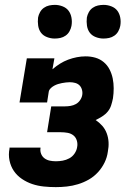

<svg xmlns="http://www.w3.org/2000/svg" viewBox="-20 -759 540 787"><path d="M209 8Q184 8 159.5 5.5Q135 3 112.5 -4.5Q90 -12 70 -25.5Q50 -39 37 -58Q24 -77 19 -101Q14 -125 19 -150V-154H146V-152Q144 -140 148.5 -128.5Q153 -117 162.5 -110Q172 -103 184 -100.5Q196 -98 209 -98Q223 -98 237 -100.5Q251 -103 264 -110Q277 -117 285.5 -129.5Q294 -142 296 -155Q299 -169 295 -182.5Q291 -196 281 -204Q271 -212 257.5 -214.5Q244 -217 230 -217H173L190 -323H247Q258 -323 269.5 -325Q281 -327 291 -332.5Q301 -338 308 -348Q315 -358 317 -369Q319 -380 316 -391Q313 -402 306 -409Q299 -416 288.5 -419Q278 -422 266 -422Q259 -422 250.5 -421Q242 -420 234 -418.5Q226 -417 218 -414.5Q210 -412 202.5 -408Q195 -404 188.5 -398Q182 -392 180 -384L173 -339H60L90 -520H203L195 -475Q210 -488 226 -498Q242 -508 259.5 -514.5Q277 -521 295 -524.5Q313 -528 331 -528Q352 -528 371 -522.5Q390 -517 405 -504.5Q420 -492 429 -474.5Q438 -457 442 -437.5Q446 -418 446 -397Q446 -376 443 -356Q440 -341 435.5 -327Q431 -313 421.5 -301.5Q412 -290 398.5 -281.5Q385 -273 372 -267Q387 -257 399 -243.5Q411 -230 417.5 -212.5Q424 -195 425 -176Q426 -157 422 -137Q419 -114 408.5 -92.5Q398 -71 381.5 -53Q365 -35 344 -23Q323 -11 300 -4Q277 3 254 5.5Q231 8 209 8ZM404 -601Q388 -601 372.5 -607Q357 -613 348 -625Q339 -637 336.5 -653.5Q334 -670 336 -687Q338 -698 344 -709Q350 -720 360 -727Q370 -734 381.5 -736.5Q393 -739 405 -739Q421 -739 436.5 -733Q452 -727 461 -715Q470 -703 473 -686.5Q476 -670 473 -653Q471 -642 465 -631Q459 -620 449 -613Q439 -606 427.5 -603.5Q416 -601 404 -601ZM204 -601Q188 -601 172.5 -607Q157 -613 148 -625Q139 -637 136.5 -653.5Q134 -670 136 -687Q138 -698 144 -709Q150 -720 160 -727Q170 -734 181.5 -736.5Q193 -739 205 -739Q221 -739 236.5 -733Q252 -727 261 -715Q270 -703 273 -686.5Q276 -670 273 -653Q271 -642 265 -631Q259 -620 249 -613Q239 -606 227.5 -603.5Q216 -601 204 -601Z"/></svg>

Font: Iosevka Curly Slab Heavy
Style: Italic
Weight: 900
Italic angle: -9°
Monospace: yes
Designer: Belleve Invis
Foundry: Belleve Invis
Version: Version 22.1.2; ttfautohint (v1.8.4)